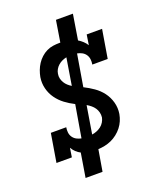

<svg xmlns="http://www.w3.org/2000/svg" viewBox="-170 -943 940 1149"><g transform="rotate(-20 300.0 -368.0)"><path d="M172 107 197 -46Q181 -54 168 -66.5Q155 -79 146 -95L137 -37H39L69 -218H167Q164 -201 166 -184.5Q168 -168 177 -155Q186 -142 200 -134.5Q214 -127 230 -124L265 -330Q233 -346 205 -367Q177 -388 156.5 -416.5Q136 -445 127 -480.5Q118 -516 124 -553Q128 -574 135.5 -594Q143 -614 155 -632.5Q167 -651 183.5 -666Q200 -681 219.5 -690.5Q239 -700 260 -703Q281 -706 301 -706Q303 -706 304 -706Q305 -706 307 -706L329 -843H437L411 -682Q426 -673 439.5 -660.5Q453 -648 462 -633L472 -698H570L540 -517H442Q445 -534 443 -550.5Q441 -567 432 -580Q423 -593 409 -600.5Q395 -608 379 -611L345 -408Q377 -392 406.5 -371.5Q436 -351 457.5 -322.5Q479 -294 489 -258Q499 -222 493 -184Q489 -162 480.5 -142Q472 -122 458 -104Q444 -86 425.5 -71.5Q407 -57 387 -48Q367 -39 345.5 -34.5Q324 -30 303 -29L280 107ZM283 -439 311 -611Q297 -608 283.5 -602Q270 -596 258.5 -586Q247 -576 239.5 -563Q232 -550 230 -536Q227 -520 230.5 -505.5Q234 -491 241.5 -478.5Q249 -466 259.5 -456.5Q270 -447 283 -439ZM298 -124Q313 -126 328 -132Q343 -138 355.5 -147.5Q368 -157 376.5 -171Q385 -185 388 -200Q390 -217 386 -232.5Q382 -248 373.5 -260.5Q365 -273 353 -283Q341 -293 327 -301Z"/></g></svg>

Font: Iosevka Etoile SmBdObl
Style: Regular
Weight: 600
Italic angle: -9°
Designer: Belleve Invis
Foundry: Belleve Invis
Version: Version 15.5.2; ttfautohint (v1.8.4)